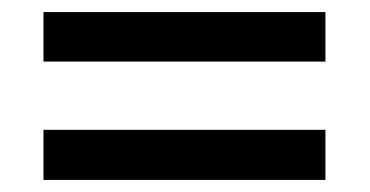

<svg xmlns="http://www.w3.org/2000/svg" viewBox="-20 -511 612 318"><path d="M52 -409V-491H519V-409ZM52 -213V-296H519V-213Z"/></svg>

Font: Noto Sans Sora Sompeng Medium
Style: Regular
Weight: 500
Designer: Monotype Design Team. David Williams.
Foundry: Monotype Imaging Inc.
Version: Version 2.101; ttfautohint (v1.8.4.7-5d5b)